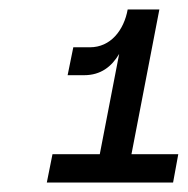

<svg xmlns="http://www.w3.org/2000/svg" viewBox="-20 -750 397 406"><path d="M79 -364H346L357 -424H258L317 -730H250C242 -686 214 -650 170 -650H135L123 -591H158C193 -591 216 -609 232 -636L191 -424H91Z"/></svg>

Font: Uncut Sans Medium Italic
Style: Regular
Weight: 500
Italic angle: -11°
Designer: Kasper Nordkvist
Foundry: UNCUT.wtf
Version: Version 1.304;Glyphs 3.2 (3246)